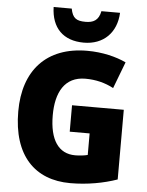

<svg xmlns="http://www.w3.org/2000/svg" viewBox="-62 -998 810 1057"><g transform="rotate(5 343.0 -469.0)"><path d="M558 -948H455C445 -896 415 -882 373 -882C323 -882 301 -895 291 -948H191C194 -833 259 -767 373 -767C482 -767 553 -838 558 -948ZM339 -418V-272H449V-153C432 -148 401 -145 380 -145C288 -145 238 -218 238 -354C238 -480 285 -570 400 -570C458 -570 509 -557 556 -532L612 -679C557 -705 481 -724 397 -724C171 -724 47 -585 47 -359C47 -114 171 10 366 10C461 10 551 -7 625 -33V-418Z"/></g></svg>

Font: Noto Sans Devanagari UI SemiCondensed Black
Style: Regular
Weight: 900
Width: 4
Designer: Jelle Bosma - Monotype Design Team
Foundry: Monotype Imaging Inc.
Version: Version 2.004